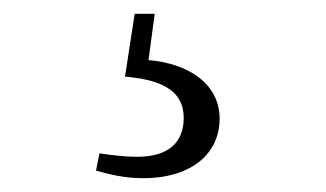

<svg xmlns="http://www.w3.org/2000/svg" viewBox="-20 -22 472 278"><path d="M204 -2H175L161 89C222 94 246 114 246 149C246 183 225 205 179 205C161 205 144 203 124 200L119 225C137 230 159 236 187 236C259 236 298 199 298 150C298 100 254 70 195 65Z"/></svg>

Font: Noto Serif CJK JP Light
Style: Regular
Weight: 300
Designer: Ryoko NISHIZUKA 西塚涼子 (kana & ideographs); Frank Grießhammer (Latin, Greek & Cyrillic); Wenlong ZHANG 张文龙 (bopomofo); San
Foundry: Adobe Systems Incorporated
Version: Version 1.001;PS 1.001;hotconv 16.6.54;makeotf.lib2.5.65590